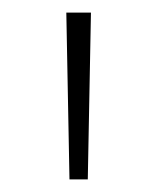

<svg xmlns="http://www.w3.org/2000/svg" viewBox="-20 -757 250 304"><path d="M90 -473H119L124 -737H85Z"/></svg>

Font: Glow Sans SC Normal ExtraLight
Style: Regular
Weight: 200
Designer: Ryoko NISHIZUKA (kana, bopomofo & ideographs); Paul D. Hunt (Latin, Greek & Cyrillic); Sandoll Communications, Soo-young
Version: Version 0.93